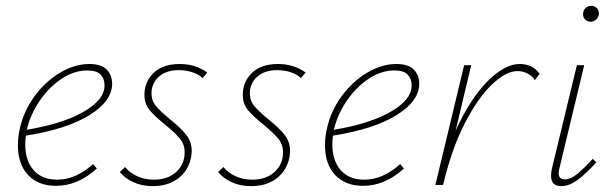

<svg xmlns="http://www.w3.org/2000/svg" viewBox="-20 -630 2088 654"><path d="M362 -345Q362 -286 285 -238Q208 -190 68 -168Q66 -148 66 -138Q66 -83 94.5 -50.5Q123 -18 175 -18Q238 -18 297 -71L310 -56Q245 3 171 3Q110 3 75.5 -34Q41 -71 41 -135Q41 -165 48 -194Q61 -252 97.5 -302Q134 -352 184 -382Q234 -412 284 -412Q325 -412 343.5 -393Q362 -374 362 -345ZM336 -341Q336 -361 323 -375.5Q310 -390 277 -390Q233 -390 191 -362.5Q149 -335 117.5 -290Q86 -245 73 -195L71 -188Q186 -207 256 -244.5Q326 -282 335 -326Q336 -330 336 -341Z M388 -44 406 -61Q421 -42 447 -30Q473 -18 504 -18Q552 -18 580.5 -44.5Q609 -71 609 -111Q609 -138 593 -157.5Q577 -177 543 -205Q507 -234 489.5 -255Q472 -276 472 -307Q472 -352 503.5 -382Q535 -412 592 -412Q646 -412 686 -383L670 -364Q658 -376 636.5 -383.5Q615 -391 589 -391Q552 -391 528.5 -374.5Q505 -358 498 -330Q496 -324 496 -312Q496 -287 511.5 -268.5Q527 -250 560 -223Q597 -193 615 -170Q633 -147 633 -115Q633 -104 630 -90Q620 -47 586 -21.5Q552 4 500 4Q463 4 434 -9.5Q405 -23 388 -44Z M723 -44 741 -61Q756 -42 782 -30Q808 -18 839 -18Q887 -18 915.5 -44.5Q944 -71 944 -111Q944 -138 928 -157.5Q912 -177 878 -205Q842 -234 824.5 -255Q807 -276 807 -307Q807 -352 838.5 -382Q870 -412 927 -412Q981 -412 1021 -383L1005 -364Q993 -376 971.5 -383.5Q950 -391 924 -391Q887 -391 863.5 -374.5Q840 -358 833 -330Q831 -324 831 -312Q831 -287 846.5 -268.5Q862 -250 895 -223Q932 -193 950 -170Q968 -147 968 -115Q968 -104 965 -90Q955 -47 921 -21.5Q887 4 835 4Q798 4 769 -9.5Q740 -23 723 -44Z M1408 -345Q1408 -286 1331 -238Q1254 -190 1114 -168Q1112 -148 1112 -138Q1112 -83 1140.5 -50.5Q1169 -18 1221 -18Q1284 -18 1343 -71L1356 -56Q1291 3 1217 3Q1156 3 1121.5 -34Q1087 -71 1087 -135Q1087 -165 1094 -194Q1107 -252 1143.5 -302Q1180 -352 1230 -382Q1280 -412 1330 -412Q1371 -412 1389.5 -393Q1408 -374 1408 -345ZM1382 -341Q1382 -361 1369 -375.5Q1356 -390 1323 -390Q1279 -390 1237 -362.5Q1195 -335 1163.5 -290Q1132 -245 1119 -195L1117 -188Q1232 -207 1302 -244.5Q1372 -282 1381 -326Q1382 -330 1382 -341Z M1818 -379 1802 -357Q1792 -372 1776 -380Q1760 -388 1743 -388Q1704 -388 1656 -342.5Q1608 -297 1563.5 -210.5Q1519 -124 1491 -7L1489 0H1463L1561 -408H1585L1532 -185Q1581 -293 1640 -352.5Q1699 -412 1750 -412Q1794 -412 1818 -379Z M1966 -582Q1966 -594 1974 -602Q1982 -610 1994 -610Q2006 -610 2013.5 -602Q2021 -594 2020 -581Q2018 -570 2010 -563Q2002 -556 1992 -556Q1980 -556 1973 -563.5Q1966 -571 1966 -582ZM1857 -31Q1857 -43 1860 -56L1945 -408H1970L1886 -59Q1883 -49 1883 -40Q1883 -19 1904 -19Q1923 -19 1945 -36.5Q1967 -54 1999 -89L2011 -77Q1975 -37 1946.5 -16.5Q1918 4 1892 4Q1857 4 1857 -31Z"/></svg>

Font: Ysabeau Infant Extralight
Style: Italic
Weight: 200
Italic angle: -12°
Designer: Christian Thalmann (Catharsis Fonts)
Version: Version 0.003